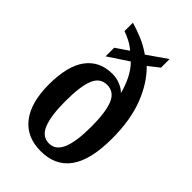

<svg xmlns="http://www.w3.org/2000/svg" viewBox="-230 -850 948 948"><g transform="rotate(45 244.0 -376.0)"><path d="M243 10Q145 10 92 -57.5Q39 -125 39 -251Q39 -382 87.5 -446.5Q136 -511 224 -511Q254 -511 280 -500Q306 -489 321 -473Q310 -515 291.5 -552.5Q273 -590 245 -618L139 -548V-608L205 -653Q186 -670 162 -682.5Q138 -695 117 -702V-761Q153 -750 191.5 -734.5Q230 -719 270 -691L372 -762V-702L316 -658Q377 -599 413 -505.5Q449 -412 449 -284Q449 -134 397 -62Q345 10 243 10ZM245 -46Q292 -46 313.5 -98Q335 -150 335 -251Q335 -353 314.5 -403.5Q294 -454 244 -454Q195 -454 175 -404Q155 -354 155 -251Q155 -150 176 -98Q197 -46 245 -46Z"/></g></svg>

Font: Noto Serif Tamil ExtraCondensed SemiBold
Style: Italic
Weight: 600
Width: 2
Italic angle: -12°
Designer: Indian Type Foundry, Tom Grace, and the Monotype Design Team
Foundry: Monotype Imaging Inc.
Version: Version 2.003; ttfautohint (v1.8.4.7-5d5b)